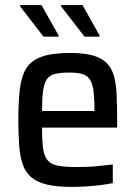

<svg xmlns="http://www.w3.org/2000/svg" viewBox="-20 -726 533 754"><path d="M261 8Q203 8 165 -1Q127 -10 104 -29Q81 -48 70 -78.5Q59 -109 55.5 -153Q52 -197 52 -254Q52 -326 58 -376.5Q64 -427 83.5 -458Q103 -489 144 -503.5Q185 -518 255 -518Q309 -518 343.5 -508.5Q378 -499 398 -479.5Q418 -460 427 -429Q436 -398 438 -354.5Q440 -311 440 -255V-225H145Q145 -175 149 -144Q153 -113 166.5 -97Q180 -81 207 -75.5Q234 -70 281 -70Q302 -70 326 -71Q350 -72 375.5 -75Q401 -78 423 -80V-7Q405 -3 377.5 0.5Q350 4 320 6Q290 8 261 8ZM351 -271V-293Q351 -343 346.5 -372.5Q342 -402 331 -416.5Q320 -431 301 -436Q282 -441 252 -441Q217 -441 195.5 -435.5Q174 -430 163.5 -414Q153 -398 149 -368Q145 -338 145 -290H370ZM371 -582H312L220 -701V-706H304L371 -587ZM210 -582H151L59 -701V-706H143L210 -587Z"/></svg>

Font: Saira SemiCondensed Medium
Style: Regular
Weight: 500
Width: 4
Designer: Hector Gatti with collaboration of the Omnibus-Type team
Foundry: Omnibus-Type
Version: Version 1.101